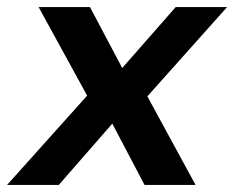

<svg xmlns="http://www.w3.org/2000/svg" viewBox="-45 -522 661 542"><path d="M-25 0 201 -252 64 -502H209L300 -330L451 -502H596L371 -250L507 0H363L272 -173L121 0Z"/></svg>

Font: DM Sans 16pt
Style: Bold Italic
Weight: 700
Italic angle: -10°
Version: Version 4.004;gftools[0.9.30]